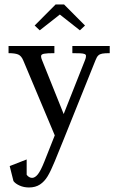

<svg xmlns="http://www.w3.org/2000/svg" viewBox="-20 -618 528 856"><path d="M18.1 -381V-413H222.5V-381Q189.4 -381 176.2 -378.4Q163.1 -375.8 163.1 -367.6Q163.1 -363.8 164.1 -359.5Q165.1 -355.2 167.1 -350.8L263.9 -109.6L359.2 -350.4Q361.5 -356 362.4 -360.1Q363.4 -364.2 363.4 -368.9Q363.4 -374.5 357.2 -377.1Q351 -379.6 338.9 -380.3Q326.9 -381 302.6 -381V-413H469.2V-381Q446.5 -381 435.6 -378.9Q424.8 -376.9 418.1 -370.6Q411.5 -364.4 405.6 -349L264.2 2.8H231.4L83.5 -349Q75.1 -369.1 60.9 -375.1Q46.6 -381 18.1 -381ZM40 189.2 23.2 122.4 98.9 92.9V161Q103.1 167.4 109.7 171.2Q116.2 175 123 175Q136.1 175 148.9 159Q161.6 143 177.5 103.1L229.8 -28.8L264.2 2.8L223.5 102.8Q206.6 144 192.4 167.8Q178.1 191.5 158.1 204.6Q138.1 217.8 109.2 217.8Q86.1 217.8 67.4 209.3Q48.6 200.9 40 189.2ZM359 -504.2 336.2 -482.8 246.8 -553.2 157.2 -482.8 134.5 -504.2 228 -598.2H265.5Z"/></svg>

Font: Didactic
Style: Regular
Weight: 400
Designer: Tyler Finck
Foundry: Etcetera Type Co
Version: Version 3.007;FEAKit 1.0